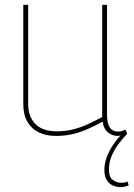

<svg xmlns="http://www.w3.org/2000/svg" viewBox="-20 -550 550 791"><path d="M476 221Q460 221 444.5 214Q429 207 419.5 191.5Q410 176 410 149Q410 123 420 96.5Q430 70 448.5 43Q467 16 492 -8L486 6Q480 7 474.5 8.5Q469 10 464 10Q444 10 425.5 -4Q407 -18 403 -49Q372 -32 341.5 -18.5Q311 -5 279 2.5Q247 10 211 10Q169 10 139 -5Q109 -20 92.5 -49Q76 -78 76 -121V-530H96V-121Q96 -70 125.5 -39.5Q155 -9 215 -9Q249 -9 279.5 -16.5Q310 -24 340 -37.5Q370 -51 401 -68V-530H421V-76Q421 -51 427 -35.5Q433 -20 443.5 -14Q454 -8 466 -8Q482 -8 497 -16L504 1Q484 22 467 45Q450 68 439.5 93.5Q429 119 429 148Q429 180 445 191.5Q461 203 479 203Q487 203 493.5 202Q500 201 506 198L510 214Q502 217 494 219Q486 221 476 221Z"/></svg>

Font: Georama ExtraCondensed Thin Thin
Style: Regular
Weight: 250
Version: Version 1.001